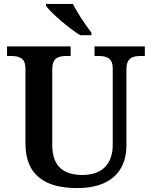

<svg xmlns="http://www.w3.org/2000/svg" viewBox="-20 -951 776 981"><path d="M390 -771H447V-784C418 -822 374 -886 353 -931H215V-921C240 -886 331 -807 390 -771ZM374 10C544 10 626 -75 626 -209V-597C626 -657 659 -665 701 -665H720V-714H463V-665H481C522 -665 556 -657 556 -601V-211C556 -113 501 -57 402 -57C309 -57 247 -97 247 -210V-597C247 -657 280 -665 322 -665H341V-714H16V-665H34C75 -665 110 -657 110 -601V-217C110 -54 213 10 374 10Z"/></svg>

Font: Noto Serif Devanagari SemiBold
Style: Regular
Weight: 600
Designer: Universal Thirst, Indian Type Foundry and the Monotype Design Team
Foundry: Monotype Imaging Inc.
Version: Version 2.004